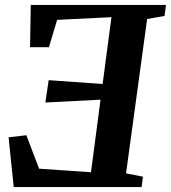

<svg xmlns="http://www.w3.org/2000/svg" viewBox="-20 -763 697 783"><path d="M36 0 15 -203 87.5 -211.5 139.5 -75 351 -60.5 390 -356.5 165 -345 178.5 -436 398.5 -420.5 434.5 -693 213 -682 179.5 -570.5H102.5L105.5 -743H657L651 -698L580 -685.5L494 -56L563 -42.5L557.5 0Z"/></svg>

Font: Merriweather 36pt
Style: Bold Italic
Weight: 700
Italic angle: -7.8°
Version: Version 2.101